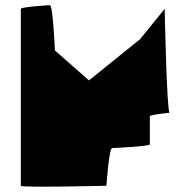

<svg xmlns="http://www.w3.org/2000/svg" viewBox="-20 -728 742 738"><path d="M60 -14C60 -6 389 -14 389 -14C389 -14 399 -159 411 -159C424 -159 556 -166 556 -173V-281C556 -288 642 -295 632 -295C621 -295 613 -694 613 -694L519 -578L322 -419L191 -534C191 -542 183 -708 172 -708C162 -708 60 -701 60 -694Z"/></svg>

Font: Ampere
Style: Ext
Weight: 400
Version: Version 1